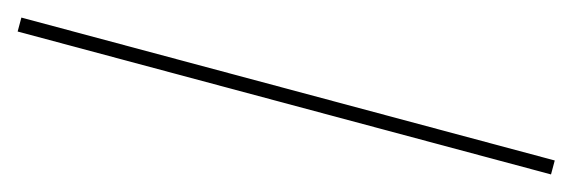

<svg xmlns="http://www.w3.org/2000/svg" viewBox="-14 -7 793 266"><g transform="rotate(15 382.5 126.0)"><path d="M0 136V116H765V136Z"/></g></svg>

Font: Georama Thin
Style: Regular
Weight: 100
Designer: Jean-Baptiste Levee
Foundry: Production Type
Version: Version 1.000